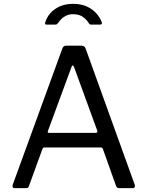

<svg xmlns="http://www.w3.org/2000/svg" viewBox="-20 -980 767 1000"><path d="M55 0Q49 0 46.5 -4.5Q44 -9 46 -17L305 -728Q308 -735 312 -738.5Q316 -742 325 -742H403Q421 -742 426 -727L682 -17Q684 -11 681.5 -5.5Q679 0 672 0H601Q589 0 585 -10L516 -204Q514 -208 512 -210Q510 -212 504 -212H213Q204 -212 201 -204L130 -9Q129 -5 125.5 -2.5Q122 0 115 0H55ZM478 -288Q490 -288 486 -301L366 -630Q362 -639 358.5 -639Q355 -639 352 -630L230 -299Q225 -288 236 -288ZM501 -852H454Q450 -852 447.5 -853.5Q445 -855 442 -860Q433 -876 413 -891Q393 -906 361 -906Q339 -906 323.5 -898Q308 -890 298.5 -880Q289 -870 283 -861Q279 -856 276.5 -854Q274 -852 267 -852H221Q216 -852 215 -855.5Q214 -859 215 -862Q223 -889 242 -911Q261 -933 291 -946.5Q321 -960 361 -960Q402 -960 432.5 -946Q463 -932 482.5 -909.5Q502 -887 510 -864Q514 -852 501 -852Z"/></svg>

Font: Libre Franklin Thin
Style: Regular
Weight: 400
Version: Version 3.000